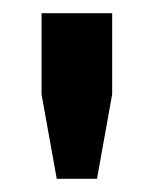

<svg xmlns="http://www.w3.org/2000/svg" viewBox="-20 -820 233 291"><path d="M43 -677V-800H150V-677L127 -549H66Z"/></svg>

Font: Big Shoulders Text
Style: Bold
Weight: 700
Designer: Patric King
Foundry: XO Type Co
Version: Version 1.000; ttfautohint (v1.8.2)